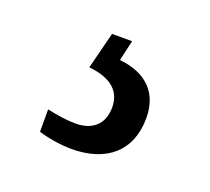

<svg xmlns="http://www.w3.org/2000/svg" viewBox="-58 -80 424 387"><g transform="rotate(20 153.5 114.0)"><path d="M126 237C202 237 247 197 247 127C247 73 215 41 157 35L167 -9H124L104 70C145 74 175 91 175 130C175 167 152 186 116 186C100 186 77 183 55 178V226C77 233 106 237 126 237Z"/></g></svg>

Font: Noto Serif Ethiopic SemiCondensed
Style: Regular
Weight: 400
Width: 4
Designer: Monotype Design Team
Foundry: Monotype Imaging Inc.
Version: Version 2.102